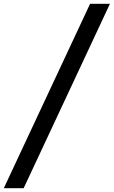

<svg xmlns="http://www.w3.org/2000/svg" viewBox="-48 -843 596 1006"><path d="M-28 143 424 -823H528L76 143Z"/></svg>

Font: Iosevka Semibold
Style: Italic
Weight: 600
Italic angle: -9°
Monospace: yes
Designer: Belleve Invis
Foundry: Belleve Invis
Version: Version 32.5.0; ttfautohint (v1.8.4)